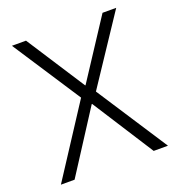

<svg xmlns="http://www.w3.org/2000/svg" viewBox="-127 -804 846 910"><g transform="rotate(-20 296.0 -349.0)"><path d="M26 0H95L294 -309H296L494 0H566L333 -358L559 -698H490L297 -403H295L104 -698H33L257 -355Z"/></g></svg>

Font: IBM Plex Thai Looped Light
Style: Regular
Weight: 300
Designer: Mike Abbink, Paul van der Laan, Pieter van Rosmalen, Ben Mitchell, Mark Frömberg
Foundry: Bold Monday
Version: Version 1.0